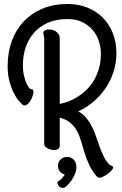

<svg xmlns="http://www.w3.org/2000/svg" viewBox="-20 -720 607 957"><path d="M200.2 -523.9Q200.2 -538.1 198 -544.4Q195.8 -550.8 195.8 -556.2Q195.8 -563.5 203.6 -568.4Q211.4 -573.2 222.2 -573.2Q247.1 -573.2 262.5 -560.3Q277.8 -547.4 277.8 -528.8V-202.1Q296.9 -205.6 319.6 -213.9Q342.3 -222.2 365 -236.1Q387.7 -250 408.9 -270Q430.2 -290 446.5 -316.9Q462.9 -343.8 472.9 -377.7Q482.9 -411.6 482.9 -454.1Q482.9 -482.4 473.4 -512.7Q463.9 -543 443.8 -567.9Q423.8 -592.8 392.3 -608.9Q360.8 -625 316.9 -625Q259.3 -625 217.3 -606Q175.3 -586.9 147.9 -554.9Q120.6 -522.9 107.4 -481.9Q94.2 -440.9 94.2 -397Q94.2 -363.8 99.9 -341.1Q105.5 -318.4 112.3 -304Q119.1 -289.6 125 -282.7Q130.9 -275.9 131.8 -274.9Q140.1 -277.3 143.6 -272.9Q147 -268.6 147 -261.2Q147 -254.4 142.3 -240.7Q137.7 -227.1 129.9 -215.1Q122.1 -203.1 111.8 -197Q101.6 -190.9 90.8 -199.2Q85 -204.6 72.8 -218.8Q60.5 -232.9 48.6 -256.6Q36.6 -280.3 27.3 -313.7Q18.1 -347.2 18.1 -391.1Q18.1 -460.4 39.6 -517.3Q61 -574.2 100.3 -615Q139.6 -655.8 194.3 -678Q249 -700.2 315.9 -700.2Q370.6 -700.2 415.5 -682.1Q460.4 -664.1 492.7 -631.6Q524.9 -599.1 542.5 -554.2Q560.1 -509.3 560.1 -456.1Q560.1 -404.8 545.2 -359.9Q530.3 -314.9 504.4 -277.8Q478.5 -240.7 444.1 -211.9Q409.7 -183.1 370.1 -165Q395 -150.9 411.4 -130.6Q427.7 -110.4 439.2 -87.2Q450.7 -64 459.2 -38.6Q467.8 -13.2 476.6 11.5Q485.4 36.1 496.6 59.1Q507.8 82 524.9 100.1Q526.9 102.5 530 103.8Q533.2 105 536.4 106.2Q539.6 107.4 541.7 109.1Q543.9 110.8 543.9 113.8Q543.9 121.1 535.6 130.1Q527.3 139.2 516.1 147.2Q504.9 155.3 493.4 160.6Q481.9 166 476.1 166Q468.8 166 462.9 160.2Q438.5 132.3 424.8 102.3Q411.1 72.3 401.9 42.7Q392.6 13.2 384.8 -14.6Q377 -42.5 364.5 -65.9Q352.1 -89.4 332 -106.9Q312 -124.5 277.8 -133.8V4.9Q277.8 17.6 269.5 22.7Q261.2 27.8 250 27.8Q241.2 27.8 232.4 25.4Q223.6 22.9 216.6 19Q209.5 15.1 204.8 10Q200.2 4.9 200.2 -1ZM314.9 62Q333 62 346.9 75.2Q360.8 88.4 360.8 116.2Q360.8 130.4 353.5 147.7Q346.2 165 335.4 180.4Q324.7 195.8 313.2 206.3Q301.8 216.8 293 216.8Q287.1 216.8 282 214.1Q276.9 211.4 273.4 207.3Q270 203.1 268.1 198.2Q266.1 193.4 266.1 189Q266.1 185.1 267.8 184.3Q269.5 183.6 272 182.1Q277.3 180.7 285.6 172.1Q293.9 163.6 303.2 149.9Q289.1 147 279.1 135.5Q269 124 269 106Q269 95.7 272.9 87.4Q276.9 79.1 283.4 73.5Q290 67.9 298.1 64.9Q306.2 62 314.9 62Z"/></svg>

Font: Grand Hotel
Style: Regular
Weight: 400
Designer: Brian J. Bonislawsky & Jim Lyles for Astigmatic (AOETI)
Foundry: Astigmatic (AOETI)
Version: Version 001.000